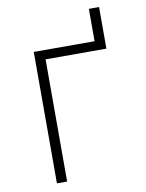

<svg xmlns="http://www.w3.org/2000/svg" viewBox="-91 -900 733 964"><g transform="rotate(-10 275.0 -417.5)"><path d="M120 0V-670H430V-835H482V-623H172V0Z"/></g></svg>

Font: Lode Dark Term
Style: Regular
Weight: 400
Monospace: yes
Designer: Belleve Invis
Foundry: Belleve Invis
Version: Version 29.2.0